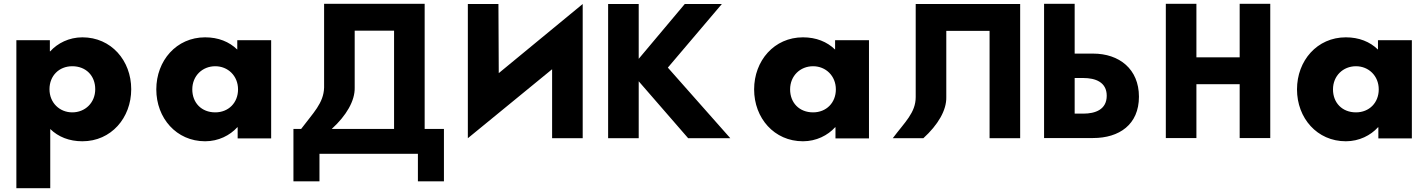

<svg xmlns="http://www.w3.org/2000/svg" viewBox="-20 -723 7461 1003"><path d="M477.5 -257C477.5 -186 424.5 -136 357.5 -136C291.5 -136 238.5 -186 238.5 -257C238.5 -327 288.5 -377 357.5 -377C429.5 -377 477.5 -327 477.5 -257ZM665.5 -257C665.5 -407 560.5 -528 410.5 -528C340.5 -528 280.5 -497 242.5 -455H240.5V-513H65.5V260H242.5V-49C284.5 -8 341.5 15 410.5 15C560.5 15 665.5 -107 665.5 -257Z M984.5 -256C984.5 -327 1037.5 -377 1104.5 -377C1170.5 -377 1223.5 -327 1223.5 -256C1223.5 -186 1173.5 -136 1104.5 -136C1032.5 -136 984.5 -186 984.5 -256ZM796.5 -256C796.5 -106 901.5 15 1051.5 15C1121.5 15 1181.5 -16 1219.5 -58H1221.5V0H1396.5V-513H1219.5V-464C1177.5 -505 1120.5 -528 1051.5 -528C901.5 -528 796.5 -406 796.5 -256Z M2299.1 -49.5H2198.4V-703.2H1673.1V-265.4C1670.5 -183.8 1616.2 -133.7 1553.2 -49.5H1512.9V224.2H1648.9V80.5H2163.1V224.2H2299.1ZM1832.9 -265.4V-562.9H2038.6V-49.5H1713C1789.5 -119.2 1834.6 -196.6 1832.9 -265.4Z M3024 -0.9V-702.1L2585.5 -340.9L2583.8 -702.1H2424V-0.9L2864.2 -361.3V-0.9Z M3795.2 -0.9 3468.8 -369.8 3751 -702.1H3557.2L3316.6 -415.7V-702.1H3156.8V-0.9H3316.6V-298.4L3575 -0.9Z M4107.5 -256C4107.5 -327 4160.5 -377 4227.5 -377C4293.5 -377 4346.5 -327 4346.5 -256C4346.5 -186 4296.5 -136 4227.5 -136C4155.5 -136 4107.5 -186 4107.5 -256ZM3919.5 -256C3919.5 -106 4024.5 15 4174.5 15C4244.5 15 4304.5 -16 4342.5 -58H4344.5V0H4519.5V-513H4342.5V-464C4300.5 -505 4243.5 -528 4174.5 -528C4024.5 -528 3919.5 -406 3919.5 -256Z M4763.6 -702.1H5309.3V-0.9H5149.5V-561.9H4923.4V-215.9C4925.1 -147.1 4880 -70.6 4803.5 -0.9H4643.7C4706.6 -85 4763.6 -134 4763.6 -215.9Z M5594 -315.5H5639.1C5702 -315.5 5761.5 -294.3 5761.5 -222.9C5761.5 -150.6 5702 -129.4 5639.1 -129.4H5594ZM5434.2 -1.9H5690.1C5826.9 -1.9 5929.8 -72.4 5929.8 -217.8C5929.8 -362.3 5826.9 -443 5690.1 -443H5594V-703.1H5434.2Z M6230 -283.2H6456V-1.9H6615.8V-703.1H6456V-423.5H6230V-703.1H6070.2V-1.9H6230Z M6943.5 -256C6943.5 -327 6996.5 -377 7063.5 -377C7129.5 -377 7182.5 -327 7182.5 -256C7182.5 -186 7132.5 -136 7063.5 -136C6991.5 -136 6943.5 -186 6943.5 -256ZM6755.5 -256C6755.5 -106 6860.5 15 7010.5 15C7080.5 15 7140.5 -16 7178.5 -58H7180.5V0H7355.5V-513H7178.5V-464C7136.5 -505 7079.5 -528 7010.5 -528C6860.5 -528 6755.5 -406 6755.5 -256Z"/></svg>

Font: Sztylet
Style: Bd
Weight: 700
Foundry: Cannot Into Space Fonts, PlusOne Fonts
Version: Version 0.12